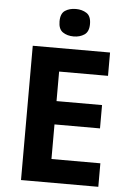

<svg xmlns="http://www.w3.org/2000/svg" viewBox="-61 -972 682 1017"><g transform="rotate(5 280.0 -464.0)"><path d="M501 0H90V-714H501V-590H241V-433H483V-309H241V-125H501ZM301 -928Q334 -928 358 -912.5Q382 -897 382 -855Q382 -814 358 -798Q334 -782 301 -782Q267 -782 243.5 -798Q220 -814 220 -855Q220 -897 243.5 -912.5Q267 -928 301 -928Z"/></g></svg>

Font: Noto Sans Bengali UI
Style: Bold
Weight: 700
Designer: Jelle Bosma - Monotype Design Team
Foundry: Monotype Imaging Inc.
Version: Version 2.003; ttfautohint (v1.8.4.7-5d5b)